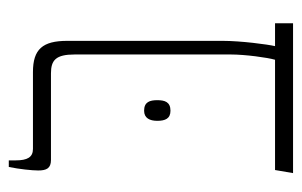

<svg xmlns="http://www.w3.org/2000/svg" viewBox="-145 -542 687 437"><g transform="rotate(-90 198.5 -323.5)"><path d="M23 0H364V-41H312C316 -58 324 -119 324 -160V-514C324 -570 305 -592 253 -592H78C59 -592 52 -605 52 -631V-647H37C32 -623 29 -594 29 -580C29 -561 34 -551 53 -551H250C280 -551 293 -540 293 -497V-142C293 -109 286 -58 281 -41H30ZM142 -309C142 -291 147 -279 165 -279C185 -279 189 -292 189 -309C189 -326 185 -339 165 -339C148 -339 142 -326 142 -309Z"/></g></svg>

Font: Noto Serif Hebrew Condensed ExtraLight
Style: Regular
Weight: 200
Width: 3
Designer: Monotype Design Team
Foundry: Monotype Imaging Inc.
Version: Version 2.004